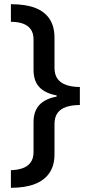

<svg xmlns="http://www.w3.org/2000/svg" viewBox="-20 -736 430 916"><path d="M32 76Q64 75 88 66.5Q112 58 126 39Q140 20 140 -10V-153Q140 -205 167.5 -235Q195 -265 250 -275V-281Q195 -291 167.5 -320.5Q140 -350 140 -403V-547Q140 -578 126.5 -596.5Q113 -615 89 -623.5Q65 -632 32 -632V-716Q102 -716 147.5 -698.5Q193 -681 216.5 -645.5Q240 -610 240 -556V-413Q240 -380 254.5 -360Q269 -340 296.5 -330.5Q324 -321 361 -321V-235Q324 -235 296.5 -226Q269 -217 254.5 -197Q240 -177 240 -144V0Q240 54 215.5 89.5Q191 125 145 142.5Q99 160 32 160Z"/></svg>

Font: Noto Sans Symbols Medium
Style: Regular
Weight: 500
Version: Version 2.002